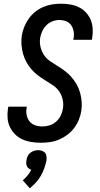

<svg xmlns="http://www.w3.org/2000/svg" viewBox="-20 -763 540 1037"><path d="M201 8Q175 8 149.5 4Q124 0 101.5 -10Q79 -20 61.5 -37.5Q44 -55 33.5 -77Q23 -99 21 -125Q19 -151 23 -177L25 -187H125L124 -181Q120 -161 124 -141.5Q128 -122 139.5 -107.5Q151 -93 169.5 -86.5Q188 -80 209 -80Q228 -80 247.5 -86Q267 -92 283 -106Q299 -120 308 -139Q317 -158 320 -177Q324 -203 318 -227.5Q312 -252 298.5 -271Q285 -290 264.5 -303.5Q244 -317 223.5 -329.5Q203 -342 184 -356.5Q165 -371 149.5 -389Q134 -407 122.5 -428Q111 -449 104.5 -472.5Q98 -496 96 -521.5Q94 -547 98 -572Q102 -596 111.5 -619Q121 -642 135.5 -662.5Q150 -683 170 -699Q190 -715 213 -725Q236 -735 260.5 -739Q285 -743 308 -743Q334 -743 358.5 -739Q383 -735 405 -724.5Q427 -714 443.5 -696.5Q460 -679 469.5 -656.5Q479 -634 480.5 -609Q482 -584 478 -558L476 -548H376L377 -554Q381 -573 378 -592Q375 -611 365 -626Q355 -641 337.5 -648Q320 -655 300 -655Q282 -655 263.5 -648Q245 -641 231 -627Q217 -613 208.5 -595Q200 -577 197 -558Q193 -533 199 -508.5Q205 -484 218.5 -464.5Q232 -445 252 -431.5Q272 -418 292.5 -405.5Q313 -393 332 -378.5Q351 -364 366.5 -346Q382 -328 394 -307Q406 -286 412.5 -262.5Q419 -239 421 -214Q423 -189 419 -163Q415 -139 405.5 -115.5Q396 -92 380 -71Q364 -50 343 -34.5Q322 -19 298.5 -9Q275 1 250 4.5Q225 8 201 8ZM141 254 103 211Q117 199 129 184.5Q141 170 149 154Q142 152 135.5 147Q129 142 125.5 135Q122 128 121.5 119.5Q121 111 123 103Q124 92 129 81Q134 70 143.5 62.5Q153 55 164 51.5Q175 48 186 48Q197 48 207 51.5Q217 55 223.5 62.5Q230 70 231 81Q232 92 231 103Q227 124 219.5 145Q212 166 201 185.5Q190 205 174.5 222Q159 239 141 254Z"/></svg>

Font: Iosevka Term Curly Semibold
Style: Italic
Weight: 600
Italic angle: -9°
Designer: Belleve Invis
Foundry: Belleve Invis
Version: Version 32.3.0